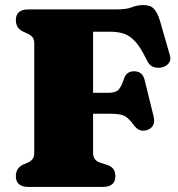

<svg xmlns="http://www.w3.org/2000/svg" viewBox="-20 -737 702 757"><path d="M441.5 -700Q479 -700 500.2 -708.5Q521.5 -717 545 -717Q573.5 -717 587.2 -702Q601 -687 611 -654L650 -518Q655.5 -500 644.5 -486.8Q633.5 -473.5 614 -470.5Q598.5 -468 583.5 -473.5Q568.5 -479 558.5 -500.5Q536 -547.5 514.8 -571.5Q493.5 -595.5 469.5 -603.8Q445.5 -612 414 -612H347V-371H405.5Q435.5 -371 447 -383Q458.5 -395 468.5 -425.5Q478 -456 508.5 -456Q541.5 -456 550 -422.5L585.5 -278.5Q595.5 -237 560.5 -224.5Q529 -213.5 506.5 -245Q487.5 -271 471 -279.8Q454.5 -288.5 416 -288.5H347V-134.5Q347 -104.5 374 -96L403.5 -86.5Q435 -76 435 -42.5Q435 0 384.5 0H92.5Q42.5 0 42.5 -42.5Q42.5 -74.5 72 -88.5L89.5 -96Q101.5 -101.5 108.2 -109.8Q115 -118 115 -134V-566Q115 -582 108.2 -590.2Q101.5 -598.5 89.5 -604L72 -612Q42.5 -625.5 42.5 -657.5Q42.5 -700 92.5 -700Z"/></svg>

Font: Fraunces 9pt S050 Black
Style: Regular
Weight: 900
Version: Version 1.000; ttfautohint (v1.8.3)